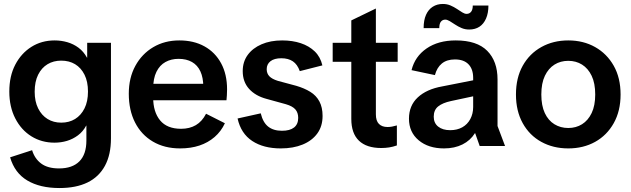

<svg xmlns="http://www.w3.org/2000/svg" viewBox="-20 -737 3186 969"><path d="M280 212Q182 212 118 174Q54 136 31 57L142 21Q155 64 188 88.5Q221 113 278 113Q345 113 380.5 77.5Q416 42 416 -28V-103H415Q399 -73 373.5 -54Q348 -35 318 -26Q288 -17 255 -17Q190 -17 138.5 -49Q87 -81 57 -139.5Q27 -198 27 -275Q27 -353 57 -410.5Q87 -468 138.5 -500.5Q190 -533 256 -533Q289 -533 320 -524Q351 -515 376.5 -496Q402 -477 419 -446H420V-521H540V-39Q540 44 509.5 100Q479 156 421.5 184Q364 212 280 212ZM289 -118Q329 -118 359 -136.5Q389 -155 406.5 -190Q424 -225 424 -275Q424 -325 406.5 -360Q389 -395 359 -413Q329 -431 289 -431Q250 -431 220 -413Q190 -395 172.5 -360Q155 -325 155 -274Q155 -225 172.5 -190Q190 -155 220 -136.5Q250 -118 289 -118Z M889 12Q810 12 751.5 -22.5Q693 -57 661.5 -119Q630 -181 630 -264Q630 -344 663 -404.5Q696 -465 753.5 -499Q811 -533 885 -533Q958 -533 1012 -503Q1066 -473 1096 -417.5Q1126 -362 1126 -286Q1126 -271 1125 -256Q1124 -241 1123 -231H692V-314H1044L1006 -299Q1006 -345 991.5 -376.5Q977 -408 949 -424Q921 -440 881 -440Q844 -440 815 -424Q786 -408 769.5 -374.5Q753 -341 753 -289V-245Q753 -172 788 -129.5Q823 -87 894 -87Q937 -87 968.5 -105.5Q1000 -124 1020 -163L1115 -115Q1096 -74 1063 -45.5Q1030 -17 986.5 -2.5Q943 12 889 12Z M1397 12Q1310 12 1253 -25.5Q1196 -63 1179 -139L1296 -165Q1307 -119 1333.5 -98Q1360 -77 1403 -77Q1443 -77 1464 -93.5Q1485 -110 1485 -142Q1485 -168 1471 -184.5Q1457 -201 1423 -211L1325 -238Q1269 -253 1237 -288.5Q1205 -324 1205 -378Q1205 -425 1230 -459.5Q1255 -494 1300 -513.5Q1345 -533 1404 -533Q1456 -533 1498 -519Q1540 -505 1568.5 -477.5Q1597 -450 1607 -407L1493 -378Q1481 -412 1458 -427.5Q1435 -443 1400 -443Q1364 -443 1345 -428Q1326 -413 1326 -388Q1326 -366 1339.5 -352Q1353 -338 1382 -329L1475 -304Q1516 -292 1546 -273.5Q1576 -255 1592 -225Q1608 -195 1608 -152Q1608 -100 1581.5 -63.5Q1555 -27 1507.5 -7.5Q1460 12 1397 12Z M1904 10Q1830 10 1791.5 -27Q1753 -64 1753 -137V-634L1877 -694V-160Q1877 -127 1892.5 -111.5Q1908 -96 1936 -96Q1947 -96 1958 -98Q1969 -100 1983 -104V-3Q1963 4 1944 7Q1925 10 1904 10ZM1659 -425V-521H1987V-425Z M2221 12Q2142 12 2093 -29Q2044 -70 2044 -138Q2044 -204 2088.5 -245.5Q2133 -287 2212 -301L2415 -341V-261L2256 -227Q2214 -218 2191.5 -200Q2169 -182 2169 -148Q2169 -116 2191.5 -98Q2214 -80 2252 -80Q2287 -80 2313 -94.5Q2339 -109 2353.5 -136Q2368 -163 2368 -197V-344Q2368 -388 2344.5 -412.5Q2321 -437 2276 -437Q2235 -437 2210 -416.5Q2185 -396 2175 -358L2057 -383Q2074 -452 2133 -492.5Q2192 -533 2280 -533Q2387 -533 2439 -480.5Q2491 -428 2491 -336V-101L2529 0H2401L2378 -65H2377Q2354 -28 2314 -8Q2274 12 2221 12ZM2348 -588Q2327 -588 2309.5 -595.5Q2292 -603 2277 -613Q2262 -623 2249.5 -630.5Q2237 -638 2227 -638Q2214 -638 2205.5 -628Q2197 -618 2197 -595H2118Q2118 -635 2130 -662Q2142 -689 2164 -703Q2186 -717 2215 -717Q2236 -717 2253.5 -709.5Q2271 -702 2286 -692Q2301 -682 2313 -674.5Q2325 -667 2335 -667Q2349 -667 2357.5 -677.5Q2366 -688 2366 -709H2445Q2445 -671 2433 -643.5Q2421 -616 2399.5 -602Q2378 -588 2348 -588Z M2848 12Q2772 12 2712 -21Q2652 -54 2618 -115.5Q2584 -177 2584 -260Q2584 -344 2618 -405Q2652 -466 2712 -499.5Q2772 -533 2848 -533Q2924 -533 2983.5 -499.5Q3043 -466 3077.5 -405Q3112 -344 3112 -260Q3112 -177 3077.5 -115.5Q3043 -54 2983.5 -21Q2924 12 2848 12ZM2848 -91Q2887 -91 2917.5 -110Q2948 -129 2966 -166.5Q2984 -204 2984 -260Q2984 -317 2966 -354.5Q2948 -392 2917.5 -411Q2887 -430 2848 -430Q2809 -430 2778.5 -411Q2748 -392 2730 -354.5Q2712 -317 2712 -260Q2712 -204 2729.5 -166.5Q2747 -129 2778 -110Q2809 -91 2848 -91Z"/></svg>

Font: TikTok Sans 24pt SemiBold
Style: Regular
Weight: 600
Version: Version 4.000